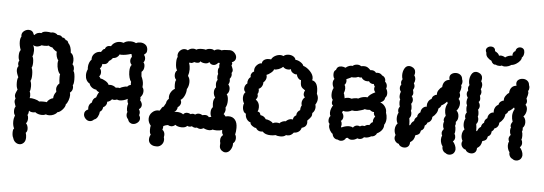

<svg xmlns="http://www.w3.org/2000/svg" viewBox="-55 -898 3607 1272"><g transform="rotate(5 1748.0 -262.0)"><path d="M424 -324Q424 -319 422 -311Q427 -309 430 -292.5Q433 -276 433 -256Q433 -226 426 -218Q429 -211 429 -202Q429 -181 411 -167Q414 -161 414 -151Q414 -135 407 -115.5Q400 -96 391 -88Q391 -72 373.5 -52.5Q356 -33 340 -31Q333 -20 318 -13Q303 -6 287 -6Q274 -6 265 -10Q255 -4 239 -4Q226 -4 213.5 -8Q201 -12 195 -18Q187 -16 181 -16Q161 -16 152 -25Q151 -20 150 -10.5Q149 -1 144 4Q150 13 150 27Q150 49 139 60Q145 65 149 75.5Q153 86 153 97Q153 114 143 123Q148 138 148 154Q148 177 136 189.5Q124 202 108 202Q93 202 80.5 192Q68 182 63 163Q60 159 58 149.5Q56 140 56 129Q56 105 64 102Q54 83 54 57Q54 35 62 14Q53 5 53 -16Q53 -34 61 -44Q59 -51 55 -61.5Q51 -72 51 -80Q51 -87 56 -97Q50 -109 50 -118Q50 -127 56 -140Q62 -153 64 -158Q55 -172 55 -202Q55 -229 62 -239Q48 -269 48 -286Q48 -303 57 -313Q53 -321 53 -331Q53 -341 59 -350Q52 -361 52 -382Q52 -409 62 -420Q51 -448 51 -475Q51 -498 59 -509Q58 -512 58 -518Q58 -535 72.5 -546.5Q87 -558 104 -558Q117 -558 126 -551Q135 -544 139 -530L144 -527Q151 -537 163 -541.5Q175 -546 189 -544Q198 -556 223 -556Q239 -556 252 -553Q258 -555 263 -555Q273 -555 283 -550.5Q293 -546 296 -541Q309 -541 315.5 -539Q322 -537 330 -527Q338 -527 344.5 -522.5Q351 -518 353 -512Q362 -511 365.5 -507Q369 -503 372 -494Q392 -475 394 -431Q405 -425 410.5 -411Q416 -397 416 -381Q416 -368 412 -356Q424 -346 424 -324ZM304 -121Q304 -144 321 -165Q318 -180 318 -183Q318 -206 337 -222Q334 -240 334 -264Q334 -277 336 -283Q326 -291 319.5 -311.5Q313 -332 313 -352Q313 -365 316 -374Q308 -382 303.5 -399Q299 -416 301 -430Q293 -433 283.5 -441Q274 -449 269 -456Q262 -456 255.5 -459Q249 -462 242 -466Q237 -462 218 -462Q203 -462 198 -464Q181 -453 164 -453Q152 -453 141 -460Q150 -445 150 -422Q150 -399 143 -385Q151 -374 151 -345Q151 -320 144 -310Q152 -296 152 -263Q152 -235 144 -222Q151 -209 151 -185Q151 -163 145 -151Q151 -142 151 -123Q151 -116 149 -108Q161 -110 182.5 -104.5Q204 -99 214 -91Q220 -93 239 -93Q259 -93 264 -91Q269 -102 281 -110.5Q293 -119 304 -121Z M896 -218Q896 -195 879 -178Q881 -172 881 -168Q881 -164 879 -158Q893 -141 893 -127Q893 -109 876 -98Q884 -87 884 -74Q884 -67 881 -59Q889 -48 889 -36Q889 -20 875 -8.5Q861 3 845 3Q833 3 823.5 -4.5Q814 -12 810 -26Q798 -38 798 -55Q798 -65 802 -73Q797 -81 797 -98Q797 -115 802 -128Q796 -137 796 -150Q796 -157 797 -160Q770 -145 744 -145Q736 -145 726 -149Q714 -145 708 -145Q701 -145 693 -148Q690 -143 681 -136.5Q672 -130 663 -129Q664 -103 639 -90Q637 -68 620 -59Q619 -42 610 -25Q601 -8 586 -4Q574 9 558 9Q542 9 529.5 -4.5Q517 -18 517 -34Q517 -57 542 -67Q541 -70 541 -77Q541 -102 562 -115Q563 -127 569.5 -137Q576 -147 587 -151Q589 -159 594 -170Q599 -181 604 -187Q586 -194 584 -202Q565 -204 552 -215Q539 -226 537 -238Q522 -246 514.5 -260.5Q507 -275 507 -293Q507 -314 516 -332Q515 -336 515 -344Q515 -361 521 -376Q527 -391 535 -397Q533 -422 550.5 -438.5Q568 -455 593 -454Q600 -465 604.5 -470Q609 -475 617 -476Q624 -501 656 -498Q665 -514 680.5 -522.5Q696 -531 714 -531Q723 -531 737 -527Q754 -541 782 -541Q804 -541 819 -532Q830 -539 848 -539Q867 -539 881.5 -528Q896 -517 897 -495Q897 -481 893.5 -475.5Q890 -470 878 -460Q888 -449 888 -434Q888 -420 879 -409Q888 -402 888 -383Q888 -359 872 -346Q874 -330 874 -317Q888 -287 888 -264Q888 -252 887 -245Q896 -235 896 -218ZM808 -264Q808 -271 809 -274Q801 -283 796 -302Q791 -321 791 -342Q791 -374 803 -386Q791 -398 791 -414Q791 -429 800 -439Q797 -447 798 -454Q794 -456 792 -458Q757 -447 730 -447Q721 -447 717 -448Q713 -437 701.5 -429Q690 -421 675 -421Q666 -407 651 -399Q642 -375 617 -375Q612 -375 609 -376Q607 -354 595 -345Q605 -335 605 -318Q605 -302 595 -292Q603 -284 605 -278Q618 -278 638 -266Q658 -254 662 -241Q665 -242 671 -242Q694 -242 712 -226Q717 -228 725 -228Q734 -228 738 -226Q743 -230 751 -233Q754 -234 765.5 -237.5Q777 -241 786 -240Q796 -252 809 -253Q808 -257 808 -264Z M946 -41Q946 -66 964 -83.5Q982 -101 1004 -101Q1010 -101 1013 -100Q1017 -104 1020.5 -110.5Q1024 -117 1027.5 -122Q1031 -127 1038 -129Q1037 -127 1052 -154Q1052 -169 1068 -184Q1067 -188 1067 -195Q1067 -213 1077.5 -229.5Q1088 -246 1102 -253Q1099 -262 1099 -280Q1099 -308 1106 -312Q1093 -325 1093 -345Q1093 -355 1096.5 -363.5Q1100 -372 1106 -376Q1095 -391 1095 -427Q1095 -455 1102 -465Q1100 -473 1100 -476Q1100 -494 1113.5 -507.5Q1127 -521 1145 -521Q1155 -521 1165 -515Q1181 -529 1200 -529Q1212 -529 1221 -524Q1232 -532 1258 -532Q1275 -532 1284 -529Q1295 -537 1314 -537Q1332 -537 1339 -529Q1352 -538 1367 -538Q1380 -538 1388 -534Q1402 -540 1442 -540Q1460 -540 1474 -525.5Q1488 -511 1488 -494Q1488 -471 1462 -461Q1466 -457 1466 -452Q1466 -448 1462 -441Q1464 -435 1468.5 -425Q1473 -415 1473 -408Q1473 -398 1467 -391Q1469 -383 1469 -379Q1469 -364 1458 -351Q1460 -341 1460 -337Q1460 -326 1452 -312Q1463 -301 1463 -283Q1463 -260 1447 -247Q1458 -235 1458 -205Q1458 -177 1447 -159Q1449 -151 1449 -147Q1449 -131 1438 -114Q1441 -114 1445 -108.5Q1449 -103 1452 -100Q1464 -103 1474 -103Q1500 -103 1515.5 -84.5Q1531 -66 1531 -31Q1531 -7 1526 14Q1533 22 1533 39Q1533 60 1517 73Q1519 95 1505.5 116Q1492 137 1471 137Q1459 137 1447 128Q1432 116 1432 98L1433 78Q1430 71 1430 59Q1430 36 1447 24Q1441 17 1439.5 10Q1438 3 1438 -10Q1425 -3 1402 -3Q1387 -3 1373 -6Q1366 0 1353 0Q1334 0 1314 -10Q1302 -3 1292 -3Q1283 -3 1269 -10Q1263 -8 1260 -8Q1247 -8 1235 -16Q1228 -12 1220 -12Q1212 -12 1205 -16Q1195 -3 1169 -3Q1156 -3 1144 -6.5Q1132 -10 1126 -16Q1114 -4 1098 -4Q1088 -4 1077 -10Q1072 -10 1063.5 -7.5Q1055 -5 1047 -1Q1047 14 1043 24Q1059 35 1059 58Q1059 63 1057 73Q1060 82 1060 89Q1060 111 1044.5 125.5Q1029 140 1007 137Q988 137 974 125.5Q960 114 960 95Q960 78 969 63Q961 55 961 29Q961 13 964 4Q946 -17 946 -41ZM1288 -439Q1277 -439 1267 -442.5Q1257 -446 1255 -450Q1251 -438 1233 -438Q1224 -438 1215 -441Q1201 -433 1194 -433Q1190 -433 1185 -436L1181 -430Q1188 -413 1188 -390Q1188 -367 1181 -346Q1194 -330 1194 -306Q1194 -279 1181 -258Q1181 -235 1170.5 -213Q1160 -191 1146 -184Q1151 -176 1151 -166Q1151 -157 1145.5 -148Q1140 -139 1131 -134Q1131 -124 1125 -114Q1119 -104 1111 -100Q1121 -102 1128 -102Q1141 -102 1153.5 -98.5Q1166 -95 1171 -89Q1180 -102 1197 -102Q1209 -102 1221 -95Q1228 -99 1235 -99Q1243 -99 1250 -95Q1261 -103 1274 -103Q1287 -103 1300 -95Q1308 -98 1317 -98Q1335 -98 1343 -85Q1348 -89 1359 -89Q1351 -100 1351 -119Q1351 -142 1363 -154Q1361 -172 1361 -180Q1361 -206 1373 -218Q1361 -235 1361 -255Q1361 -275 1373 -287Q1370 -299 1370 -309Q1370 -325 1379 -337Q1375 -344 1375 -356Q1375 -369 1379 -376Q1375 -385 1375 -397Q1375 -413 1383 -421Q1381 -427 1381 -431Q1381 -436 1382 -440.5Q1383 -445 1383 -450H1373Q1360 -433 1342 -433Q1333 -433 1325.5 -437.5Q1318 -442 1314 -450Q1306 -439 1288 -439Z M1825 0Q1806 0 1794 -6Q1776 -2 1762 -2Q1723 -2 1706 -22Q1702 -21 1695 -21Q1672 -21 1660 -42Q1650 -41 1634.5 -52.5Q1619 -64 1621 -75Q1605 -79 1594.5 -94.5Q1584 -110 1585 -130Q1574 -134 1568 -146Q1562 -158 1562 -173Q1562 -189 1567 -196Q1556 -213 1556 -235Q1556 -258 1570 -272Q1559 -280 1559 -296Q1559 -306 1564 -316Q1569 -326 1577 -330Q1575 -344 1580.5 -356.5Q1586 -369 1596 -375Q1594 -378 1594 -384Q1594 -393 1600.5 -402Q1607 -411 1615 -413Q1614 -416 1614 -421Q1614 -442 1630 -457.5Q1646 -473 1661 -471Q1661 -485 1673.5 -494.5Q1686 -504 1706 -504Q1715 -504 1720 -503Q1727 -518 1744 -527.5Q1761 -537 1779 -537Q1791 -537 1799 -532Q1813 -544 1834 -544Q1851 -544 1864.5 -536Q1878 -528 1881 -514Q1897 -514 1915 -502.5Q1933 -491 1936 -479Q1960 -472 1982.5 -448.5Q2005 -425 2005 -401Q2005 -397 2003 -389Q2046 -380 2042 -302Q2051 -287 2051 -270Q2051 -250 2038 -230Q2041 -221 2041 -213Q2041 -201 2036 -190Q2031 -179 2023 -173Q2024 -157 2017.5 -147Q2011 -137 1994 -120Q1995 -116 1995 -108Q1995 -78 1961 -69Q1958 -53 1944.5 -43Q1931 -33 1912 -33Q1896 -11 1873 -11Q1866 -11 1862 -12Q1850 0 1825 0ZM1795 -89Q1809 -89 1810 -85Q1818 -94 1830 -99Q1842 -104 1852 -103Q1869 -120 1889 -120Q1896 -120 1899 -119Q1898 -128 1904 -136.5Q1910 -145 1918 -148Q1918 -161 1924.5 -170.5Q1931 -180 1941 -185Q1941 -205 1949 -217Q1946 -225 1946 -233Q1946 -244 1951 -254.5Q1956 -265 1965 -272Q1955 -281 1955 -294Q1955 -306 1962 -318Q1942 -330 1935.5 -341.5Q1929 -353 1929 -384Q1920 -383 1910.5 -394Q1901 -405 1899 -419Q1888 -416 1872.5 -425.5Q1857 -435 1857 -450Q1849 -446 1838 -446Q1817 -446 1804 -461Q1793 -450 1775.5 -443.5Q1758 -437 1745 -439Q1744 -429 1727.5 -415.5Q1711 -402 1698 -398Q1701 -392 1701 -384Q1701 -374 1696 -364Q1691 -354 1682 -347Q1683 -333 1675.5 -320Q1668 -307 1655 -302Q1657 -294 1657 -289Q1657 -275 1650 -267Q1653 -260 1653 -253Q1653 -242 1642 -229Q1667 -212 1667 -180Q1667 -163 1661 -151Q1671 -150 1675 -145Q1679 -140 1682 -129Q1707 -126 1719 -105Q1730 -105 1746.5 -98Q1763 -91 1768 -82Q1776 -89 1795 -89Z M2134 -135Q2134 -144 2137 -152Q2140 -160 2145 -164Q2139 -171 2139 -186Q2139 -200 2145 -215Q2151 -230 2156 -235Q2152 -236 2149 -241Q2146 -246 2146 -254Q2146 -260 2150 -272Q2139 -284 2139 -308Q2139 -332 2149 -350Q2140 -368 2140 -384Q2140 -400 2150 -411Q2146 -413 2143 -422.5Q2140 -432 2140 -442Q2140 -464 2154 -471Q2161 -497 2189 -497Q2201 -497 2216 -491Q2226 -500 2238.5 -504.5Q2251 -509 2262 -507Q2273 -518 2294 -518Q2308 -518 2318 -510Q2326 -512 2339 -512Q2351 -512 2360 -507Q2369 -502 2382 -489Q2385 -490 2390 -490Q2409 -490 2420 -475Q2425 -476 2432 -476Q2450 -476 2462 -461Q2474 -457 2480.5 -446.5Q2487 -436 2485 -422Q2499 -410 2499 -392Q2499 -385 2496 -377Q2506 -363 2506 -344Q2506 -326 2495 -316Q2494 -293 2465 -282Q2485 -276 2498 -257Q2511 -238 2509 -218Q2516 -199 2516 -180Q2516 -154 2504 -137Q2505 -118 2493.5 -102Q2482 -86 2461 -76Q2457 -65 2446.5 -58.5Q2436 -52 2425 -53Q2407 -42 2387 -42Q2381 -42 2378 -43Q2367 -29 2348 -29Q2341 -29 2335 -32Q2316 -19 2297 -19Q2281 -19 2271 -30Q2267 -28 2260 -28Q2256 -18 2246.5 -12Q2237 -6 2226 -6Q2215 -6 2206 -12Q2191 -12 2181 -22Q2171 -32 2169 -47Q2158 -54 2149.5 -69.5Q2141 -85 2141 -100Q2141 -104 2143 -112Q2134 -118 2134 -135ZM2228 -416Q2230 -408 2230 -404Q2230 -388 2219 -377Q2226 -369 2226 -353Q2226 -338 2219 -322Q2223 -316 2224.5 -304.5Q2226 -293 2228 -288Q2235 -294 2252 -294Q2263 -294 2273 -290Q2291 -296 2306 -296L2318 -295Q2341 -309 2368 -309L2378 -308Q2389 -328 2427 -346Q2417 -356 2417 -370Q2417 -377 2420 -384Q2413 -392 2412 -400Q2402 -398 2392.5 -402.5Q2383 -407 2379 -415Q2375 -414 2368 -414Q2355 -414 2344 -420Q2333 -426 2329 -436Q2326 -435 2320 -435Q2312 -435 2305 -438Q2288 -429 2261 -432Q2258 -429 2244 -423Q2230 -417 2228 -416ZM2365 -118Q2374 -118 2376 -117Q2390 -129 2406 -126Q2420 -148 2428 -147Q2424 -166 2440 -186Q2434 -191 2431 -199Q2428 -207 2430 -215H2426Q2415 -215 2401 -227Q2397 -226 2387 -226Q2374 -226 2367 -229Q2360 -224 2348.5 -221Q2337 -218 2334 -217Q2318 -211 2301 -211Q2295 -211 2283 -213Q2264 -202 2243 -202Q2232 -202 2226 -205Q2222 -203 2221 -199Q2220 -195 2219 -193Q2230 -181 2230 -165Q2230 -148 2216 -137Q2223 -129 2223 -115Q2223 -108 2220 -100L2223 -94Q2232 -99 2246 -103Q2260 -107 2273 -107Q2289 -107 2299 -100Q2310 -116 2329 -116Q2338 -116 2345 -112Q2351 -116 2358 -118Z M2648 2Q2636 2 2625 -4Q2614 -10 2612 -19Q2598 -22 2589 -33Q2580 -44 2580 -58Q2580 -66 2585 -76Q2576 -93 2576 -111Q2576 -124 2580.5 -135.5Q2585 -147 2592 -153Q2583 -168 2583 -188Q2583 -209 2592 -225Q2588 -232 2588 -241Q2588 -255 2597 -265Q2592 -278 2592 -295Q2592 -306 2595 -313Q2589 -322 2589 -335Q2589 -349 2595 -365Q2586 -376 2586 -390Q2586 -402 2594 -413Q2591 -419 2591 -426Q2591 -438 2599 -448Q2594 -460 2594 -475Q2594 -500 2605 -519.5Q2616 -539 2636 -539Q2642 -539 2651 -536Q2678 -526 2678 -500Q2678 -489 2674 -480Q2683 -469 2683 -453Q2683 -440 2676 -427Q2682 -418 2682 -408Q2682 -395 2674 -384Q2678 -370 2678 -363Q2678 -348 2669 -342Q2679 -329 2679 -315Q2679 -302 2670 -291Q2675 -278 2675 -261Q2675 -252 2672 -244Q2677 -237 2677 -224Q2677 -206 2666 -195Q2670 -176 2670 -147Q2675 -152 2678 -153Q2683 -170 2699 -179Q2701 -198 2717 -208Q2717 -228 2736 -240Q2737 -258 2748.5 -269.5Q2760 -281 2775 -281Q2774 -284 2774 -290Q2774 -304 2781.5 -316.5Q2789 -329 2802 -335Q2804 -348 2813.5 -356Q2823 -364 2835 -366Q2832 -380 2842 -396Q2852 -412 2865 -419Q2866 -442 2877.5 -455.5Q2889 -469 2910 -471Q2907 -479 2907 -486Q2907 -502 2919.5 -511Q2932 -520 2949 -520Q2966 -520 2978.5 -510Q2991 -500 2992 -482Q2996 -475 2996 -464Q2996 -451 2989 -443Q2992 -436 2992 -428Q2992 -417 2983 -392Q2988 -382 2988 -373Q2988 -361 2980 -350Q2992 -340 2992 -319Q2992 -307 2987 -294Q2982 -281 2973 -272Q2980 -267 2984.5 -256.5Q2989 -246 2989 -233Q2989 -210 2975 -197Q2976 -194 2976 -188Q2976 -177 2972 -170Q2977 -163 2977 -143Q2977 -126 2973 -117Q2980 -109 2980 -95Q2980 -77 2967 -67Q2976 -58 2982.5 -43.5Q2989 -29 2989 -15Q2989 -9 2985 1Q2981 11 2971 17Q2961 23 2950 23Q2935 23 2926 15Q2913 10 2906.5 -2.5Q2900 -15 2902 -28Q2895 -36 2891 -48.5Q2887 -61 2887 -73Q2887 -89 2893 -98Q2888 -107 2888 -117Q2888 -129 2900 -143Q2893 -155 2893 -171Q2893 -186 2898 -191Q2894 -195 2894 -204Q2894 -217 2905 -231Q2898 -251 2898 -269Q2898 -293 2911 -316L2906 -326Q2885 -303 2871 -299Q2867 -285 2853 -276Q2850 -241 2817 -216Q2818 -203 2810 -191.5Q2802 -180 2788 -176Q2785 -163 2772 -155Q2772 -129 2750 -120Q2747 -103 2739 -96Q2731 -89 2716 -86Q2713 -68 2706.5 -57Q2700 -46 2685 -37Q2685 -17 2674.5 -7.5Q2664 2 2648 2Z M3093 2Q3081 2 3070 -4Q3059 -10 3057 -19Q3043 -22 3034 -33Q3025 -44 3025 -58Q3025 -66 3030 -76Q3021 -93 3021 -111Q3021 -124 3025.5 -135.5Q3030 -147 3037 -153Q3028 -168 3028 -188Q3028 -209 3037 -225Q3033 -232 3033 -241Q3033 -255 3042 -265Q3037 -278 3037 -295Q3037 -306 3040 -313Q3034 -322 3034 -335Q3034 -349 3040 -365Q3031 -376 3031 -390Q3031 -402 3039 -413Q3036 -419 3036 -426Q3036 -438 3044 -448Q3039 -460 3039 -475Q3039 -500 3050 -519.5Q3061 -539 3081 -539Q3087 -539 3096 -536Q3123 -526 3123 -500Q3123 -489 3119 -480Q3128 -469 3128 -453Q3128 -440 3121 -427Q3127 -418 3127 -408Q3127 -395 3119 -384Q3123 -370 3123 -363Q3123 -348 3114 -342Q3124 -329 3124 -315Q3124 -302 3115 -291Q3120 -278 3120 -261Q3120 -252 3117 -244Q3122 -237 3122 -224Q3122 -206 3111 -195Q3115 -176 3115 -147Q3120 -152 3123 -153Q3128 -170 3144 -179Q3146 -198 3162 -208Q3162 -228 3181 -240Q3182 -258 3193.5 -269.5Q3205 -281 3220 -281Q3219 -284 3219 -290Q3219 -304 3226.5 -316.5Q3234 -329 3247 -335Q3249 -348 3258.5 -356Q3268 -364 3280 -366Q3277 -380 3287 -396Q3297 -412 3310 -419Q3311 -442 3322.5 -455.5Q3334 -469 3355 -471Q3352 -479 3352 -486Q3352 -502 3364.5 -511Q3377 -520 3394 -520Q3411 -520 3423.5 -510Q3436 -500 3437 -482Q3441 -475 3441 -464Q3441 -451 3434 -443Q3437 -436 3437 -428Q3437 -417 3428 -392Q3433 -382 3433 -373Q3433 -361 3425 -350Q3437 -340 3437 -319Q3437 -307 3432 -294Q3427 -281 3418 -272Q3425 -267 3429.5 -256.5Q3434 -246 3434 -233Q3434 -210 3420 -197Q3421 -194 3421 -188Q3421 -177 3417 -170Q3422 -163 3422 -143Q3422 -126 3418 -117Q3425 -109 3425 -95Q3425 -77 3412 -67Q3421 -58 3427.5 -43.5Q3434 -29 3434 -15Q3434 -9 3430 1Q3426 11 3416 17Q3406 23 3395 23Q3380 23 3371 15Q3358 10 3351.5 -2.5Q3345 -15 3347 -28Q3340 -36 3336 -48.5Q3332 -61 3332 -73Q3332 -89 3338 -98Q3333 -107 3333 -117Q3333 -129 3345 -143Q3338 -155 3338 -171Q3338 -186 3343 -191Q3339 -195 3339 -204Q3339 -217 3350 -231Q3343 -251 3343 -269Q3343 -293 3356 -316L3351 -326Q3330 -303 3316 -299Q3312 -285 3298 -276Q3295 -241 3262 -216Q3263 -203 3255 -191.5Q3247 -180 3233 -176Q3230 -163 3217 -155Q3217 -129 3195 -120Q3192 -103 3184 -96Q3176 -89 3161 -86Q3158 -68 3151.5 -57Q3145 -46 3130 -37Q3130 -17 3119.5 -7.5Q3109 2 3093 2ZM3137 -671Q3132 -681 3132 -687Q3132 -699 3142 -707Q3152 -715 3165 -715Q3177 -715 3185 -708Q3193 -701 3193 -687Q3206 -680 3212.5 -674Q3219 -668 3222 -659Q3228 -661 3233 -661Q3241 -661 3250 -658Q3259 -655 3263 -651Q3281 -666 3311 -667Q3309 -677 3313.5 -686Q3318 -695 3328 -699Q3329 -711 3337.5 -718.5Q3346 -726 3358 -726Q3371 -726 3380 -717Q3387 -709 3387 -695Q3387 -671 3373 -659Q3375 -651 3365.5 -638.5Q3356 -626 3340 -616Q3324 -606 3308 -605Q3303 -600 3290 -595.5Q3277 -591 3265 -591Q3252 -591 3247 -596Q3241 -592 3229 -592Q3214 -592 3206 -598Q3196 -596 3187.5 -602.5Q3179 -609 3175 -621Q3161 -627 3148.5 -640Q3136 -653 3137 -671Z"/></g></svg>

Font: Pangolin
Style: Regular
Weight: 400
Designer: Kevin Burke
Foundry: Google, Inc.
Version: Version 1.101